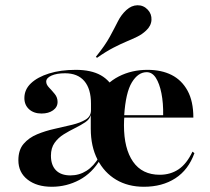

<svg xmlns="http://www.w3.org/2000/svg" viewBox="-20 -692 791 723"><path d="M521.8 11.3Q462.1 11.3 417.3 -15.3Q372.6 -41.9 347.2 -91.1Q321.8 -140.3 321.8 -207.3Q321.8 -280.6 350 -329.8Q378.2 -379 427 -404Q475.8 -429 535.5 -429Q587.9 -429 626.2 -409.7Q664.5 -390.3 686.3 -350.4Q708.1 -310.5 708.1 -249.2H406.5L405.6 -258.1H594.4Q595.2 -304 587.9 -340.7Q580.6 -377.4 566.9 -398.8Q553.2 -420.2 532.3 -420.2Q500 -420.2 476.6 -381.9Q453.2 -343.5 447.6 -256.5L448.4 -254.8Q447.6 -246.8 447.2 -238.3Q446.8 -229.8 446.8 -220.2Q446.8 -132.3 481 -83.1Q515.3 -33.9 581.5 -33.9Q621.8 -33.9 652.4 -54.4Q683.1 -75 704.8 -121L712.1 -115.3Q689.5 -52.4 640.3 -20.6Q591.1 11.3 521.8 11.3ZM245.2 -31.5Q278.2 -31.5 305.6 -48.8Q333.1 -66.1 353.2 -100.8L321.8 -207.3V-258.9Q317.7 -242.7 300.8 -231.5Q283.9 -220.2 262.5 -209.7Q241.1 -199.2 220.2 -186.3Q199.2 -173.4 185.5 -154Q171.8 -134.7 171.8 -105.6Q171.8 -70.2 190.7 -50.8Q209.7 -31.5 245.2 -31.5ZM175 11.3Q118.5 11.3 83.9 -15.7Q49.2 -42.7 49.2 -88.7Q49.2 -127.4 69 -150.4Q88.7 -173.4 119.8 -186.3Q150.8 -199.2 185.9 -206.9Q221 -214.5 252 -222.2Q283.1 -229.8 302.8 -241.9Q322.6 -254 322.6 -276.6V-301.6Q322.6 -357.3 297.6 -386.7Q272.6 -416.1 225 -416.1Q193.5 -416.1 173.8 -407.3Q154 -398.4 154 -384.7Q154 -373.4 164.9 -362.1Q175.8 -350.8 186.3 -337.9Q196.8 -325 196.8 -308.1Q196.8 -288.7 179.8 -276.6Q162.9 -264.5 136.3 -264.5Q107.3 -264.5 89.5 -280.6Q71.8 -296.8 71.8 -322.6Q71.8 -354.8 96.4 -378.2Q121 -401.6 164.5 -415.3Q208.1 -429 265.3 -429Q323.4 -429 359.7 -408.5Q396 -387.9 413.3 -347.6Q430.6 -307.3 430.6 -249.2L358.1 -92.7Q327.4 -40.3 279 -14.5Q230.6 11.3 175 11.3ZM345.2 -474.2 341.1 -478.2Q375.8 -521 393.5 -553.6Q411.3 -586.3 423.8 -611.3Q436.3 -636.3 455.6 -654Q475 -671.8 497.6 -672.2Q520.2 -672.6 536.3 -655.6Q551.6 -639.5 550.4 -616.9Q549.2 -594.4 529.8 -576.6Q515.3 -562.9 497.2 -554Q479 -545.2 456.9 -535.9Q434.7 -526.6 407.3 -512.5Q379.8 -498.4 345.2 -474.2Z"/></svg>

Font: Playfair 144pt SemiExpanded ExtraBold
Style: Regular
Weight: 800
Width: 6
Designer: Claus Eggers Sørensen
Foundry: Claus Eggers Sørensen
Version: Version 2.203